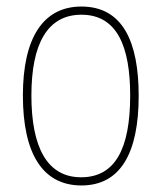

<svg xmlns="http://www.w3.org/2000/svg" viewBox="-20 -557 495 587"><path d="M404 -264C404 -428 356 -537 229 -537C111 -537 50 -440 50 -265C50 -88 110 10 229 10C347 10 404 -87 404 -264ZM76 -265C76 -423 125 -512 229 -512C339 -512 378 -413 378 -265C378 -102 332 -15 228 -15C124 -15 76 -107 76 -265Z"/></svg>

Font: Noto Sans Arabic UI Cn Th
Style: Regular
Weight: 100
Width: 3
Designer: Monotype Design Team, Nadine Chahine and Nizar Qandah
Foundry: Monotype Imaging Inc.
Version: Version 2.010